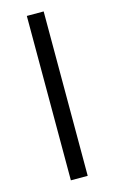

<svg xmlns="http://www.w3.org/2000/svg" viewBox="-112 -756 478 802"><g transform="rotate(-15 127.0 -355.5)"><path d="M163.6 -710.9V0H90.8V-710.9Z"/></g></svg>

Font: RobotoDEMO
Style: Regular
Weight: 400
Designer: Christian Robertson
Foundry: Google
Version: Version 2.136